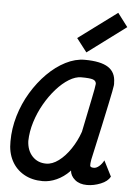

<svg xmlns="http://www.w3.org/2000/svg" viewBox="-60 -936 720 996"><g transform="rotate(5 300.0 -438.0)"><path d="M510 -121 551 -40Q538 -15 502 -0.5Q466 14 431 14Q392 14 368 -6Q344 -26 342 -54Q341 -51 339.5 -51.5Q338 -52 339 -50Q309 -19 272.5 -2.5Q236 14 200 14Q144 14 102 -10Q60 -34 37.5 -77Q15 -120 16 -177Q16 -244 35.5 -310Q55 -376 90 -434Q125 -492 169.5 -536.5Q214 -581 264 -606.5Q314 -632 363 -632Q446 -632 485.5 -606.5Q525 -581 525 -527Q526 -522 525 -512.5Q524 -503 519.5 -480.5Q515 -458 506 -414.5Q497 -371 481.5 -299.5Q466 -228 442 -120Q438 -97 439 -87.5Q440 -78 459 -78Q472 -78 486 -90Q500 -102 510 -121ZM210 -78Q242 -78 275 -102.5Q308 -127 336 -168.5Q364 -210 381 -259Q401 -358 415.5 -427.5Q430 -497 431 -513Q430 -529 413.5 -534.5Q397 -540 353 -540Q323 -540 289.5 -519.5Q256 -499 224 -463Q192 -427 166 -381.5Q140 -336 124.5 -286Q109 -236 108 -187Q110 -138 138 -108Q166 -78 210 -78ZM368 -671 314 -741 515 -890 568 -820Z"/></g></svg>

Font: Victor Mono Thin
Style: Italic
Weight: 100
Italic angle: -12°
Monospace: yes
Designer: Rune Bjørnerås
Version: Version 1.561;gftools[0.9.30]